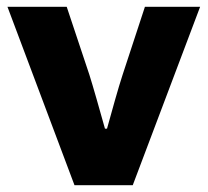

<svg xmlns="http://www.w3.org/2000/svg" viewBox="-20 -547 614 567"><path d="M200 0H372L571 -527H408L342 -326C330 -290 309 -214 296 -167H290C276 -217 254 -295 244 -326L177 -527H2Z"/></svg>

Font: Archivo ExtraBold
Style: Regular
Weight: 800
Designer: Hector Gatti
Foundry: Omnibus-Type
Version: Version 2.001